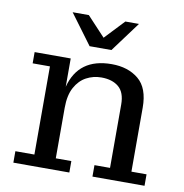

<svg xmlns="http://www.w3.org/2000/svg" viewBox="-81 -799 839 875"><g transform="rotate(10 339.0 -361.0)"><path d="M288 -583 185 -722H260L344 -632L429 -722H492L389 -583ZM38 0V-53H126V-461H46V-513H213V-382Q249 -520 402 -520Q478 -520 526.5 -480Q575 -440 575 -349V-53H645V0H404V-53H476V-346Q476 -402 446.5 -427Q417 -452 366 -452Q329 -452 297 -435Q265 -418 245 -381.5Q225 -345 225 -287V-53H297V0Z"/></g></svg>

Font: Montagu Slab 16pt
Style: Regular
Weight: 400
Designer: Florian Karsten
Foundry: Florian Karsten
Version: Version 1.000; ttfautohint (v1.8.3)